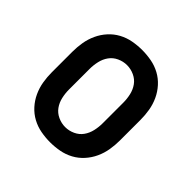

<svg xmlns="http://www.w3.org/2000/svg" viewBox="-145 -655 789 789"><g transform="rotate(45 250.0 -260.0)"><path d="M250 8Q223 8 196 3Q169 -2 145 -15Q121 -28 102.5 -48.5Q84 -69 72.5 -94Q61 -119 56.5 -146Q52 -173 52 -200V-320Q52 -347 56.5 -374Q61 -401 72.5 -426Q84 -451 102.5 -471.5Q121 -492 145 -505Q169 -518 196 -523Q223 -528 250 -528Q277 -528 304 -523Q331 -518 355 -505Q379 -492 397.5 -471.5Q416 -451 427.5 -426Q439 -401 443.5 -374Q448 -347 448 -320V-200Q448 -173 443.5 -146Q439 -119 427.5 -94Q416 -69 397.5 -48.5Q379 -28 355 -15Q331 -2 304 3Q277 8 250 8ZM250 -80Q272 -80 292.5 -89.5Q313 -99 325.5 -116.5Q338 -134 343 -156Q348 -178 348 -200V-320Q348 -342 343 -364Q338 -386 325.5 -403.5Q313 -421 292.5 -430.5Q272 -440 250 -440Q228 -440 207.5 -430.5Q187 -421 174.5 -403.5Q162 -386 157 -364Q152 -342 152 -320V-200Q152 -178 157 -156Q162 -134 174.5 -116.5Q187 -99 207.5 -89.5Q228 -80 250 -80Z"/></g></svg>

Font: Iosevka Semibold
Style: Regular
Weight: 600
Monospace: yes
Designer: Belleve Invis
Foundry: Belleve Invis
Version: Version 33.2.3; ttfautohint (v1.8.4)